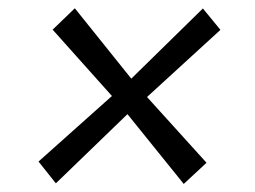

<svg xmlns="http://www.w3.org/2000/svg" viewBox="-20 -554 631 476"><path d="M435.5 -98 296 -271 118.5 -99.5 75.5 -153.5 257.5 -316 110.5 -480.5 165.5 -533.5 305.5 -359 483 -533 526.5 -480 344.5 -313.5 492 -150.5Z"/></svg>

Font: Merriweather Text Regular
Style: Italic
Weight: 400
Italic angle: -7.8°
Designer: Eben Sorkin
Foundry: Eben Sorkin
Version: Version 2.100; ttfautohint (v1.7.19-72a1) -l 8 -r 50 -G 200 